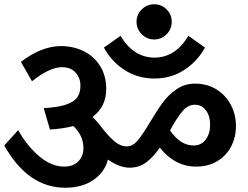

<svg xmlns="http://www.w3.org/2000/svg" viewBox="-20 -893 1163 900"><path d="M620 -791Q620 -825 644.5 -849Q669 -873 703 -873Q737 -873 761 -849Q785 -825 785 -791Q785 -757 761 -732.5Q737 -708 703 -708Q669 -708 644.5 -732.5Q620 -757 620 -791ZM467 -670 545 -725Q606 -623 704 -623Q802 -623 863 -725L941 -670Q905 -605 843.5 -565Q782 -525 704 -525Q625 -525 563 -565.5Q501 -606 467 -670ZM1086 -303Q1086 -249 1063 -205.5Q1040 -162 997.5 -137Q955 -112 900 -112Q800 -112 729 -201Q699 -157 665.5 -132Q632 -107 588 -107Q540 -107 486 -145Q471 -86 418 -49.5Q365 -13 286 -13Q111 -13 0 -211L65 -283Q109 -206 165.5 -159Q222 -112 282 -112Q322 -112 346.5 -136Q371 -160 371 -199Q371 -257 324 -302Q271 -289 214 -286L185 -386Q253 -390 290.5 -403Q328 -416 342.5 -437Q357 -458 357 -491Q357 -528 334 -553Q311 -578 271 -578Q212 -578 130 -512L78 -603Q175 -677 266 -677Q322 -677 370.5 -654Q419 -631 448.5 -585Q478 -539 478 -475Q478 -393 414 -345Q442 -317 456 -296Q490 -253 517 -230Q544 -207 575 -207Q602 -207 625 -234Q648 -261 683 -320Q717 -377 743.5 -413Q770 -449 808 -475Q846 -501 894 -501Q951 -501 994.5 -474Q1038 -447 1062 -401.5Q1086 -356 1086 -303ZM965 -308Q965 -349 945.5 -375.5Q926 -402 894 -402Q861 -402 835.5 -372Q810 -342 777 -282Q825 -211 888 -211Q923 -211 944 -238.5Q965 -266 965 -308Z"/></svg>

Font: MartelSansBold
Style: Bold
Weight: 700
Designer: Dan Reynolds and Mathieu Réguer
Foundry: Dan Reynolds and Mathieu Réguer
Version: Version 1.002; ttfautohint (v1.1) -l 5 -r 5 -G 72 -x 0 -D la